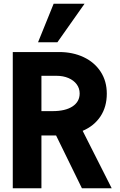

<svg xmlns="http://www.w3.org/2000/svg" viewBox="-20 -1002 640 1022"><path d="M48 -725H295Q367.5 -725 425.2 -697.8Q483 -670.5 515.8 -620.2Q548.5 -570 548.5 -503.5Q548.5 -433.5 514.8 -382.5Q481 -331.5 420 -305.5L574.5 0H416L278.5 -281H200.5V0H48ZM404 -504.5Q404 -532 388.2 -553.2Q372.5 -574.5 344.5 -586.5Q316.5 -598.5 281 -598.5H200.5V-410.5H260Q328 -410.5 366 -435.5Q404 -460.5 404 -504.5ZM182.5 -777 265.5 -982H430L285.5 -777Z"/></svg>

Font: JuliaMono ExtraBold
Style: Regular
Weight: 800
Monospace: yes
Designer: cormullion
Foundry: corm
Version: Version 0.055; ttfautohint (v1.8.4)